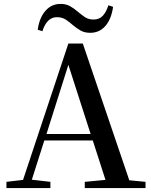

<svg xmlns="http://www.w3.org/2000/svg" viewBox="-20 -963 775 983"><path d="M13 0V-32L98 -42L330 -740H404L642 -40L725 -32V0H414V-32L520 -42L455 -244H207L143 -43L238 -32V0ZM444 -277 330 -631 218 -277ZM173 -811Q182 -873 213 -908Q244 -943 290 -943Q318 -943 338.5 -931.5Q359 -920 376 -905Q394 -890 413 -876.5Q432 -863 459 -863Q488 -863 506 -882Q524 -901 535 -936L559 -928Q550 -865 519.5 -830Q489 -795 442 -795Q413 -795 393 -806.5Q373 -818 356 -832Q338 -848 318.5 -861.5Q299 -875 271 -875Q245 -875 226.5 -856.5Q208 -838 197 -803Z"/></svg>

Font: Early Summer Mincho SemiBold
Style: Regular
Weight: 600
Designer: GuiWonder
Version: Version 1.002